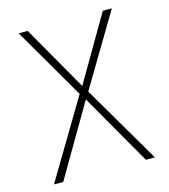

<svg xmlns="http://www.w3.org/2000/svg" viewBox="-107 -799 778 884"><g transform="rotate(-15 281.5 -357.0)"><path d="M41 0H85L284 -340L479 0H522L304 -372L508 -714H465L284 -404L107 -714H64L263 -372Z"/></g></svg>

Font: Noto Sans Mono SemiCondensed ExtraLight
Style: Regular
Weight: 200
Width: 4
Designer: Monotype Design Team
Foundry: Monotype Imaging Inc.
Version: Version 2.014